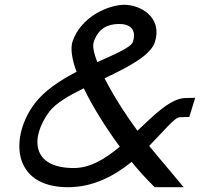

<svg xmlns="http://www.w3.org/2000/svg" viewBox="-20 -760 834 801"><path d="M329.4 -391.7C266.7 -360.8 212.6 -329.2 186.4 -295C107 -189 107.9 -58 289.6 -59C357.4 -59.4 420.5 -98.5 479.8 -148.1C420.5 -228.2 366.8 -314.9 329.4 -391.7ZM529.2 -84.6C458.6 -27.5 370.9 20.6 265.2 21C25.5 22 22.2 -193 124.2 -327L124.5 -328C164.7 -381.1 229.7 -424.4 299.4 -460.6C279.2 -514.3 273.7 -558.7 282.3 -586C317.4 -691 432 -739 496.7 -740C564.8 -741 658.2 -689 626.7 -586C609.8 -529 515.6 -480.7 416.3 -433.4C449.8 -367.3 498.5 -289.3 553.4 -214.7C626 -283.6 692.7 -349.6 753 -351L794.3 -352L769.8 -272L730.5 -271C707.9 -270.6 664.8 -214.3 602.3 -151.3C632.2 -114.4 662.2 -79.6 687.7 -49L746.3 21H625.1L615.5 11C586.9 -17.3 557.7 -49.8 529.2 -84.6ZM385.8 -500.8C464.3 -536 528.2 -563.1 534.7 -586C551.5 -641 517.4 -661 474.5 -660C430.5 -659 390 -643 370.8 -584C365.5 -567.6 371.4 -538.2 385.8 -500.8Z"/></svg>

Font: Nordica Plus
Style: NordicaClassicLtExtObl
Weight: 300
Version: Version 1.01